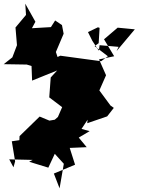

<svg xmlns="http://www.w3.org/2000/svg" viewBox="-32 -664 806 1041"><path d="M508 -513 503 -430 481 -414 553 -359 516 -332C442 -342 369 -352 295 -362L280 -355L271 -382L313 -481L304 -528L267 -553L244 -517L141 -511L160 -546L105 -644L109 -583L52 -515L60 -419L35 -353L-12 -316L113 -314L139 -306L142 -227L278 -282L243 -244L235 -136L305 -83L282 -30L265 -15L236 -10L183 -32L74 74L73 96L32 102L50 211L41 243L18 200L145 203L126 213L230 245L265 170L314 224L291 357L260 277L375 229L346 138L438 134L395 82L454 47L410 35L443 -15L441 4L549 -33L585 -79L567 -92L491 -195L506 -172L543 -256L505 -342L587 -359L532 -451L606 -514L699 -505L600 -387L611 -410L508 -419L504 -389L469 -442L445 -490L499 -516Z"/></svg>

Font: Hussar Lance
Style: ExBd
Weight: 700
Foundry: Cannot Into Space Fonts, PlusOne Fonts
Version: Version 2.270